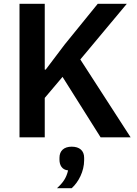

<svg xmlns="http://www.w3.org/2000/svg" viewBox="-20 -718 718 1004"><path d="M355 49C396 49 420 70 420 107V120C420 177 391 234 355 266H278C310 237 327 212 336 173C303 170 291 144 291 117V107C291 70 315 49 355 49ZM307 -316 214 -206V0H82V-698H214V-354H219L318 -485L491 -698H643L400 -407L663 0H506Z"/></svg>

Font: Plexus Sans SemiBold
Style: Regular
Weight: 600
Version: Version 2.001;PS 002.001;hotconv 1.0.70;makeotf.lib2.5.58329